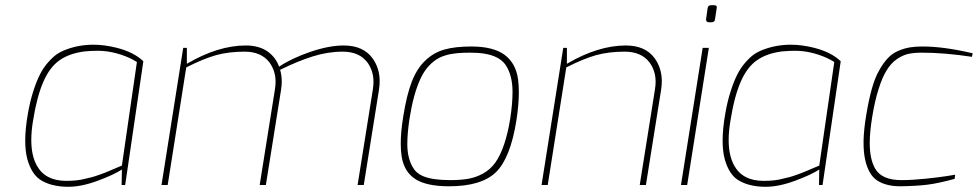

<svg xmlns="http://www.w3.org/2000/svg" viewBox="-20 -716 3784 743"><path d="M236.3 -16.1Q278.8 -16.1 306.2 -23.4Q316.9 -26.4 335 -30.3Q345.2 -32.7 366.7 -40.5Q375.5 -43.9 382.8 -46.4Q384.8 -47.4 386.7 -47.9Q395 -50.8 398.4 -52.7Q406.2 -55.7 423.8 -63.5Q449.7 -74.7 451.7 -75.2L509.8 -476.1Q496.6 -484.4 480 -492.2Q418 -519.5 357.9 -519.5Q335.4 -519.5 307.6 -517.1Q247.6 -509.3 210 -482.4Q171.9 -455.6 147.5 -398.9Q122.6 -342.3 107.4 -246.1Q101.1 -207.5 101.1 -174.3Q101.1 -113.8 122.6 -75.2Q155.3 -16.1 236.3 -16.1ZM244.6 6.8Q214.8 6.8 190.9 1.5Q166.5 -3.4 144.5 -15.1Q122.6 -26.9 108.4 -48.3Q94.2 -69.8 85.9 -99.6Q77.6 -130.4 77.6 -171.9Q77.6 -218.8 88.4 -278.8Q96.7 -326.2 109.4 -364.7Q121.6 -402.8 135.3 -429.2Q148.4 -455.1 166.5 -475.1Q184.1 -495.1 199.7 -505.9Q215.3 -516.6 236.3 -524.4Q286.1 -543 341.8 -543Q383.8 -543 431.2 -531.2Q498 -514.2 534.7 -479L464.4 0H450.7L451.7 -60.1Q421.4 -40 358.4 -16.6Q295.4 6.8 244.6 6.8Z M1387.7 0H1363.8L1422.9 -370.1Q1425.3 -385.7 1425.3 -399.4Q1425.3 -441.9 1401.9 -474.1Q1370.6 -516.1 1306.2 -516.1Q1248.5 -516.1 1189.9 -497.6Q1130.9 -479 1064 -445.8Q1070.3 -424.3 1070.3 -399.9Q1070.3 -385.3 1067.9 -370.1L1008.8 0H984.9L1043.9 -370.1Q1046.4 -385.7 1046.4 -399.4Q1046.4 -441.9 1022.9 -474.1Q991.2 -516.1 926.8 -516.1Q864.7 -516.1 815.4 -502.4Q766.1 -488.3 700.7 -455.1L628.9 0H605L689 -530.8H703.1V-469.2Q823.7 -540 931.2 -540Q980.5 -540 1013.7 -518.1Q1046.4 -495.6 1060.1 -458Q1106.9 -489.7 1180.2 -515.1Q1252.9 -540 1310.1 -540Q1385.7 -540 1421.9 -490.2Q1449.2 -451.7 1449.2 -402.3Q1449.2 -386.2 1446.8 -370.1Z M1722.7 -19Q1763.7 -19 1793.5 -24.4Q1822.8 -29.8 1850.1 -44.9Q1877.4 -60.1 1896.5 -86.4Q1936 -142.1 1954.6 -257.8Q1963.4 -314.9 1963.4 -360.4Q1963.4 -425.8 1935.5 -466.3Q1911.6 -499 1855 -508.3Q1831.1 -512.2 1798.8 -512.2Q1770.5 -512.2 1750 -510.3Q1698.2 -505.4 1668 -485.4Q1627.9 -458 1606.4 -409.7Q1579.6 -351.1 1564.9 -257.8Q1556.2 -200.7 1556.2 -158.7Q1556.2 -97.2 1583.5 -59.6Q1605.5 -29.8 1664.6 -22.5Q1688.5 -19 1722.7 -19ZM1717.8 4.9Q1630.9 4.9 1587.4 -22.9Q1543.9 -50.8 1534.2 -110.8Q1530.8 -133.3 1530.8 -160.2Q1530.8 -206.5 1540.5 -265.1Q1553.2 -346.7 1573.2 -398.9Q1593.3 -451.2 1626 -481.9Q1658.2 -512.7 1700.2 -524.4Q1741.7 -536.1 1803.7 -536.1Q1888.7 -536.1 1932.6 -503.9Q1976.6 -471.2 1984.9 -408.2Q1987.8 -385.7 1987.8 -358.4Q1987.8 -311 1978.5 -251Q1955.6 -105.5 1899.9 -50.3Q1843.8 4.9 1717.8 4.9Z M2479.5 0H2455.6L2514.6 -370.1Q2517.1 -385.7 2517.1 -399.4Q2517.1 -441.9 2493.7 -474.1Q2461.9 -516.1 2397.5 -516.1Q2335.4 -516.1 2286.1 -502.4Q2236.8 -488.3 2171.4 -455.1L2099.6 0H2075.7L2159.7 -530.8H2173.8V-469.2Q2294.4 -540 2401.9 -540Q2477.5 -540 2513.7 -490.2Q2541 -451.7 2541 -402.3Q2541 -386.2 2538.6 -370.1Z M2733.4 -629.9H2722.2Q2717.3 -629.9 2714.8 -633.3Q2712.4 -636.2 2712.4 -639.6V-642.1L2718.3 -684.1Q2719.7 -695.8 2731.9 -695.8H2744.1Q2753.9 -695.8 2753.9 -687.5L2747.1 -642.1Q2746.1 -629.9 2733.4 -629.9ZM2639.2 0H2615.2L2699.2 -530.8H2723.1Z M2935.1 -16.1Q2977.5 -16.1 3004.9 -23.4Q3015.6 -26.4 3033.7 -30.3Q3043.9 -32.7 3065.4 -40.5Q3074.2 -43.9 3081.5 -46.4Q3083.5 -47.4 3085.4 -47.9Q3093.8 -50.8 3097.2 -52.7Q3105 -55.7 3122.6 -63.5Q3148.4 -74.7 3150.4 -75.2L3208.5 -476.1Q3195.3 -484.4 3178.7 -492.2Q3116.7 -519.5 3056.6 -519.5Q3034.2 -519.5 3006.3 -517.1Q2946.3 -509.3 2908.7 -482.4Q2870.6 -455.6 2846.2 -398.9Q2821.3 -342.3 2806.2 -246.1Q2799.8 -207.5 2799.8 -174.3Q2799.8 -113.8 2821.3 -75.2Q2854 -16.1 2935.1 -16.1ZM2943.4 6.8Q2913.6 6.8 2889.6 1.5Q2865.2 -3.4 2843.3 -15.1Q2821.3 -26.9 2807.1 -48.3Q2793 -69.8 2784.7 -99.6Q2776.4 -130.4 2776.4 -171.9Q2776.4 -218.8 2787.1 -278.8Q2795.4 -326.2 2808.1 -364.7Q2820.3 -402.8 2834 -429.2Q2847.2 -455.1 2865.2 -475.1Q2882.8 -495.1 2898.4 -505.9Q2914.1 -516.6 2935.1 -524.4Q2984.9 -543 3040.5 -543Q3082.5 -543 3129.9 -531.2Q3196.8 -514.2 3233.4 -479L3163.1 0H3149.4L3150.4 -60.1Q3120.1 -40 3057.1 -16.6Q2994.1 6.8 2943.4 6.8Z M3464.4 4.9Q3438 4.9 3417.5 0Q3367.7 -11.2 3347.2 -46.9Q3321.8 -89.8 3321.8 -161.6V-171.9Q3322.8 -215.8 3332.5 -272.9Q3341.8 -329.6 3354 -373Q3366.2 -416.5 3382.8 -444.8Q3398.9 -473.6 3416.5 -491.7Q3434.1 -510.3 3457 -519.5Q3480 -529.3 3501.5 -532.7Q3522.5 -536.1 3550.3 -536.1Q3632.3 -536.1 3744.1 -509.8L3741.2 -496.1Q3635.3 -512.2 3546.4 -512.2Q3516.6 -512.2 3494.6 -507.3Q3472.7 -502.4 3450.2 -486.8Q3427.7 -471.2 3411.1 -443.8Q3394 -416.5 3379.9 -371.1Q3365.2 -325.7 3355 -262.2Q3345.7 -204.6 3345.7 -162.1Q3345.7 -100.1 3366.7 -63.5Q3392.1 -19 3468.3 -19Q3509.3 -19 3561.5 -24.4Q3613.3 -29.8 3644.5 -34.7L3676.3 -40L3674.3 -23.9Q3612.3 -6.8 3570.3 -1.5Q3528.3 3.9 3464.4 4.9Z"/></svg>

Font: Squarion Thin
Style: Italic
Weight: 100
Designer: Natanael Gama
Version: Version 1.00;September 12, 2019;FontCreator 11.5.0.2425 64-b